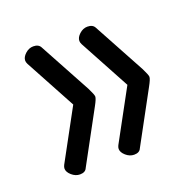

<svg xmlns="http://www.w3.org/2000/svg" viewBox="-83 -564 574 573"><g transform="rotate(-20 204.0 -277.5)"><path d="M41 -106C41 -98.7 45 -91.5 53 -84.5C61 -77.5 69.7 -74 79 -74C90.3 -74 97.7 -78 101 -86L190 -250C197.3 -263.3 201 -272.3 201 -277C201 -281 197.3 -290.3 190 -305L101 -469C97 -477 89.3 -481 78 -481C68.7 -481 60.2 -477.5 52.5 -470.5C44.8 -463.5 41 -456.3 41 -449C41 -445.7 42 -442 44 -438L131 -277L44 -117C42 -113 41 -109.3 41 -106ZM213 -106C213 -98.7 217 -91.5 225 -84.5C233 -77.5 241.7 -74 251 -74C262.3 -74 269.7 -78 273 -86L362 -250C369.3 -263.3 373 -272.3 373 -277C373 -281 369.3 -290.3 362 -305L273 -469C269 -477 261.3 -481 250 -481C240.7 -481 232.2 -477.5 224.5 -470.5C216.8 -463.5 213 -456.3 213 -449C213 -445.7 214 -442 216 -438L303 -277L216 -117C214 -113 213 -109.3 213 -106Z"/></g></svg>

Font: Terminal Dosis
Style: Book
Weight: 400
Designer: EdgarTolentino, PabloImpallari, IginoMarini
Foundry: EdgarTolentino, PabloImpallari, IginoMarini
Version: Version 1.006